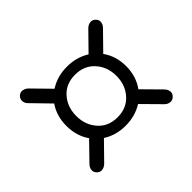

<svg xmlns="http://www.w3.org/2000/svg" viewBox="-109 -733 782 782"><g transform="rotate(-45 282.5 -341.5)"><path d="M68 -165.5 141 -240.5Q111 -283.5 111 -341.5Q111 -398.5 140.5 -441L67.5 -516Q57 -525.5 55.5 -538.5Q54 -551.5 64 -562Q74 -571.5 86.8 -569.8Q99.5 -568 109.5 -558.5L184 -482.5Q227 -510.5 283 -510.5Q338 -510.5 381 -483.5L455.5 -559.5Q465.5 -569.5 478.5 -571.2Q491.5 -573 501.5 -562.5Q511.5 -553 509.8 -540.2Q508 -527.5 498.5 -518L424.5 -442.5Q455.5 -399.5 455.5 -341.5Q455.5 -283 424 -239.5L498 -164.5Q508 -154.5 509.8 -141.8Q511.5 -129 501 -119Q491.5 -109 478.2 -110.5Q465 -112 455 -122.5L380.5 -198Q337.5 -171 282.5 -171Q227 -171 184.5 -198.5L110.5 -123Q100.5 -113.5 87.8 -111.8Q75 -110 65 -120Q55 -130 56.5 -142.8Q58 -155.5 68 -165.5ZM283.5 -218.5Q336 -218.5 367.8 -254Q399.5 -289.5 399.5 -341.5Q399.5 -393.5 367.5 -428.8Q335.5 -464 283.5 -464Q231 -464 199.5 -428.8Q168 -393.5 168 -341.5Q168 -289.5 199.5 -254Q231 -218.5 283.5 -218.5Z"/></g></svg>

Font: Fraunces 72pt Soft SemiBold
Style: Regular
Weight: 600
Version: Version 1.000;[b76b70a41]